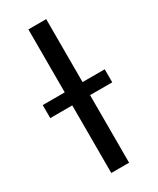

<svg xmlns="http://www.w3.org/2000/svg" viewBox="-214 -763 672 819"><g transform="rotate(-30 122.5 -353.5)"><path d="M165.7 0H78V-707.2H165.7ZM-30.4 -397.1H274.9V-332.9H-30.4Z"/></g></svg>

Font: Pretendard Variable
Style: Regular
Weight: 400
Designer: Base glyphs from Inter by Rasmus Andersson; Hangul glyphs from Noto Sans CJK(Source Han Sans) by Jang Soo-young and Kang
Foundry: Kil Hyung-jin
Version: Version 1.100;FEAKit 1.0